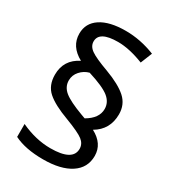

<svg xmlns="http://www.w3.org/2000/svg" viewBox="-187 -864 867 968"><g transform="rotate(30 246.5 -380.0)"><path d="M57 -395Q57 -482 136 -521Q60 -562 60 -636Q60 -697 111.5 -731Q163 -765 257 -765Q343 -765 428 -731L401 -664Q317 -697 251 -697Q142 -697 142 -638Q142 -610 169.5 -590.5Q197 -571 274 -543Q357 -512 397 -476Q437 -440 437 -383Q437 -294 362 -250Q436 -211 436 -140Q436 -71 378.5 -33Q321 5 218 5Q115 5 49 -28V-103Q137 -62 222 -62Q352 -62 352 -133Q352 -162 327 -181.5Q302 -201 223 -231Q136 -263 96.5 -298Q57 -333 57 -395ZM132 -405Q132 -368 163 -342.5Q194 -317 275 -287L297 -279Q361 -316 361 -370Q361 -409 327.5 -436Q294 -463 204 -491Q174 -483 153 -459.5Q132 -436 132 -405Z"/></g></svg>

Font: Advent Sans Logo
Style: Regular
Weight: 400
Designer: Types & Symbols
Foundry: Types & Symbols
Version: Version 1.002